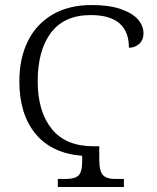

<svg xmlns="http://www.w3.org/2000/svg" viewBox="-20 -744 624 764"><path d="M210 -32H244Q278 -32 292.5 -46Q307 -60 307 -102V-124Q185 -134 121 -212Q57 -290 57 -420Q57 -511 90.5 -579.5Q124 -648 189 -686Q254 -724 345 -724Q414 -724 460.5 -708Q507 -692 529 -666.5Q551 -641 551 -611Q551 -585 534 -569.5Q517 -554 493 -554Q493 -684 341 -684Q236 -684 183 -614Q130 -544 130 -420Q130 -301 185.5 -231.5Q241 -162 352 -162H375V-111Q375 -63 389.5 -47.5Q404 -32 437 -32H473V0H210Z"/></svg>

Font: Noto Serif Light
Style: Regular
Weight: 300
Designer: Monotype Design Team
Foundry: Monotype Imaging Inc.
Version: Version 1.001